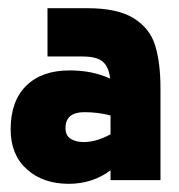

<svg xmlns="http://www.w3.org/2000/svg" viewBox="-20 -724 437 469"><path d="M372 -508V-284H250V-308Q206 -275 148 -275Q85 -275 45.5 -310.5Q6 -346 6 -408Q6 -477 44 -514.5Q82 -552 150 -552Q206 -552 249 -532Q246 -560 231.5 -573Q217 -586 182 -586H96V-704H193Q267 -704 306.5 -679.5Q346 -655 359 -613Q372 -571 372 -508ZM250 -396V-442Q219 -450 186 -450Q140 -450 140 -411Q140 -393 152.5 -385Q165 -377 185 -377Q215 -377 250 -396Z"/></svg>

Font: Biryani Heavy
Style: Regular
Weight: 900
Designer: Dan Reynolds and Mathieu Réguer
Foundry: Dan Reynolds and Mathieu Réguer
Version: Version 1.003; ttfautohint (v1.1) -l 5 -r 5 -G 72 -x 0 -D la